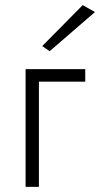

<svg xmlns="http://www.w3.org/2000/svg" viewBox="-20 -730 391 750"><path d="M351 -683 174 -530 145 -550 303 -710ZM80 -460H313V-411H132V0H80Z"/></svg>

Font: Jost* Light
Style: Regular
Weight: 300
Version: Version 3.7